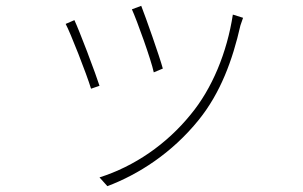

<svg xmlns="http://www.w3.org/2000/svg" viewBox="-20 -580 1040 658"><path d="M538 -345C527 -386 479 -522 464 -560L432 -548C449 -511 498 -375 507 -332L538 -345ZM661 -169C736 -262 777 -374 804 -493C806 -499 810 -511 813 -519L778 -530C758 -400 707 -276 633 -187C551 -86 441 -10 321 28L348 58C454 18 569 -55 661 -169ZM321 -286C314 -308 299 -349 283 -391L279 -402C261 -449 243 -494 235 -511L205 -498C220 -471 277 -326 292 -276L321 -286Z"/></svg>

Font: Glow Sans SC Normal ExtraLight
Style: Regular
Weight: 200
Designer: Ryoko NISHIZUKA (kana, bopomofo & ideographs); Paul D. Hunt (Latin, Greek & Cyrillic); Sandoll Communications, Soo-young
Version: Version 0.93